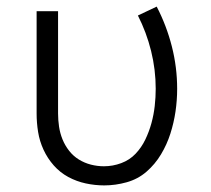

<svg xmlns="http://www.w3.org/2000/svg" viewBox="-20 -554 640 582"><path d="M296 8Q268 8 240 2Q212 -4 187 -17.5Q162 -31 143 -52.5Q124 -74 112 -100Q100 -126 95.5 -154Q91 -182 91 -210V-520H156V-210Q156 -190 159 -170Q162 -150 169.5 -131.5Q177 -113 189.5 -97Q202 -81 219 -70.5Q236 -60 255.5 -55Q275 -50 295 -50Q322 -50 347.5 -59.5Q373 -69 391 -88Q409 -107 420.5 -131Q432 -155 439 -180.5Q446 -206 449 -232.5Q452 -259 452 -285Q452 -343 438 -399.5Q424 -456 398 -507L455 -534Q485 -476 501 -413Q517 -350 517 -285Q517 -250 512 -216Q507 -182 496.5 -149Q486 -116 468 -86Q450 -56 424 -33.5Q398 -11 364 -1.5Q330 8 296 8Z"/></svg>

Font: Iosevka Aile Custom Light
Style: Regular
Weight: 300
Designer: Belleve Invis
Foundry: Belleve Invis
Version: Version 17.0.2; ttfautohint (v1.8.3)